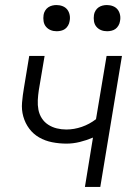

<svg xmlns="http://www.w3.org/2000/svg" viewBox="-20 -742 540 762"><path d="M317 0 349 -196Q323 -185 296.5 -178.5Q270 -172 244 -172Q215 -172 187 -177.5Q159 -183 135.5 -196.5Q112 -210 96 -231.5Q80 -253 72.5 -279.5Q65 -306 67.5 -335Q70 -364 75 -393L96 -520H157L134 -384Q131 -364 130 -344.5Q129 -325 132.5 -306.5Q136 -288 146 -272.5Q156 -257 171.5 -247Q187 -237 205.5 -232.5Q224 -228 243 -228Q274 -228 304.5 -238.5Q335 -249 361 -269L403 -520H464L378 0ZM405 -618Q392 -618 381 -622.5Q370 -627 362.5 -636Q355 -645 353 -657.5Q351 -670 353 -683Q354 -691 359 -699.5Q364 -708 371.5 -713Q379 -718 387.5 -720Q396 -722 404 -722Q417 -722 428.5 -717.5Q440 -713 447 -704Q454 -695 456.5 -682.5Q459 -670 456 -657Q455 -649 450 -640.5Q445 -632 438 -627Q431 -622 422 -620Q413 -618 405 -618ZM205 -618Q192 -618 181 -622.5Q170 -627 162.5 -636Q155 -645 153 -657.5Q151 -670 153 -683Q154 -691 159 -699.5Q164 -708 171.5 -713Q179 -718 187.5 -720Q196 -722 204 -722Q217 -722 228.5 -717.5Q240 -713 247 -704Q254 -695 256.5 -682.5Q259 -670 256 -657Q255 -649 250 -640.5Q245 -632 238 -627Q231 -622 222 -620Q213 -618 205 -618Z"/></svg>

Font: Iosevka Term Curly Light
Style: Italic
Weight: 300
Italic angle: -9°
Designer: Belleve Invis
Foundry: Belleve Invis
Version: Version 32.3.0